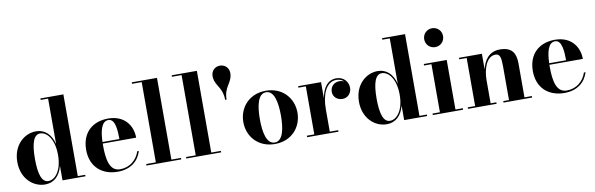

<svg xmlns="http://www.w3.org/2000/svg" viewBox="-51 -1227 5280 1704"><g transform="rotate(-10 2589.5 -375.0)"><path d="M612.5 -13.5H545.5V-750H338.5V-736.5H405.5V-327.5C383 -416.5 328 -469.5 248.5 -469.5C141 -469.5 38.5 -379.5 38.5 -229.5C38.5 -79.5 141 9.5 248.5 9.5C328 9.5 383 -43 405.5 -131.5V0H612.5ZM405.5 -229.5C405.5 -88 342.5 -15.5 281.5 -15.5C224.5 -15.5 197.5 -87 197.5 -229.5C197.5 -372 224.5 -444.5 281.5 -444.5C342.5 -444.5 405.5 -371.5 405.5 -229.5Z M1118 -139H1103.5C1078.5 -63 1015 -8 926.5 -8C834 -8 813.5 -111 813.5 -240C813.5 -246.5 813.5 -253 813.5 -259.5H1115C1115 -368.5 1046 -470 898.5 -470C758.5 -470 659 -385 659 -230C659 -75 762.5 10 902.5 10C1022.5 10 1092 -54 1118 -139ZM898.5 -456.5C960.5 -456.5 966 -356 966.5 -273.5H814C817 -373.5 837.5 -456.5 898.5 -456.5Z M1162 -13.5V0H1475.5V-13.5H1389V-750H1162V-736.5H1249V-13.5Z M1521.5 -13.5V0H1835V-13.5H1748.5V-750H1521.5V-736.5H1608.5V-13.5Z M2036.5 -661C2037.5 -668 2037.5 -673 2037.5 -679C2037.5 -728 2001.5 -760 1957.5 -760C1913.5 -760 1877.5 -728 1877.5 -679C1877.5 -673 1877.5 -668 1878.5 -661C1889 -586 1951 -563 1951 -453H1964C1964 -563 2026 -586 2036.5 -661Z M2075.5 -230C2075.5 -100 2168.5 10 2319.5 10C2470.5 10 2563.5 -100 2563.5 -230C2563.5 -360 2470.5 -470 2319.5 -470C2168.5 -470 2075.5 -360 2075.5 -230ZM2224.5 -230C2224.5 -349 2246 -456.5 2319.5 -456.5C2393 -456.5 2414.5 -349 2414.5 -230C2414.5 -111 2393 -3.5 2319.5 -3.5C2246 -3.5 2224.5 -111 2224.5 -230Z M2610 -13.5V0H2892.5V-13.5H2816.5V-215.5C2816.5 -346.5 2861 -456 2953 -456C2981.5 -456 3005 -445.5 3021.5 -429C3009 -436 2994 -440 2978 -440C2930 -440 2895 -406 2895 -357.5C2895 -315 2929 -280 2979 -280C3028 -280 3061.5 -319.5 3061.5 -366C3061.5 -418.5 3023.5 -470 2954.5 -470C2874.5 -470 2832.5 -404 2816.5 -315V-460H2610V-446.5H2677V-13.5Z M3691.5 -13.5H3624.5V-750H3417.5V-736.5H3484.5V-327.5C3462 -416.5 3407 -469.5 3327.5 -469.5C3220 -469.5 3117.5 -379.5 3117.5 -229.5C3117.5 -79.5 3220 9.5 3327.5 9.5C3407 9.5 3462 -43 3484.5 -131.5V0H3691.5ZM3484.5 -229.5C3484.5 -88 3421.5 -15.5 3360.5 -15.5C3303.5 -15.5 3276.5 -87 3276.5 -229.5C3276.5 -372 3303.5 -444.5 3360.5 -444.5C3421.5 -444.5 3484.5 -371.5 3484.5 -229.5Z M3784 -675C3784 -627 3821 -590 3869 -590C3917 -590 3954 -627 3954 -675C3954 -723 3917 -760 3869 -760C3821 -760 3784 -723 3784 -675ZM3742.5 -13.5V0H4015.5V-13.5H3949V-460H3742.5V-446.5H3809V-13.5Z M4059.5 -13.5V0H4317.5V-13.5H4266V-223.5C4266 -314.5 4299 -431.5 4383 -431.5C4424.5 -431.5 4431.5 -395 4431.5 -311V-13.5H4380V0H4637.5V-13.5H4571V-319.5C4571 -406.5 4542 -470 4429.5 -470C4328.5 -470 4283.5 -396.5 4266 -319V-460H4059.5V-446.5H4126.5V-13.5Z M5143.5 -139H5129C5104 -63 5040.5 -8 4952 -8C4859.5 -8 4839 -111 4839 -240C4839 -246.5 4839 -253 4839 -259.5H5140.5C5140.5 -368.5 5071.5 -470 4924 -470C4784 -470 4684.5 -385 4684.5 -230C4684.5 -75 4788 10 4928 10C5048 10 5117.5 -54 5143.5 -139ZM4924 -456.5C4986 -456.5 4991.5 -356 4992 -273.5H4839.5C4842.5 -373.5 4863 -456.5 4924 -456.5Z"/></g></svg>

Font: Bodoni* 16pt
Style: Bold
Weight: 700
Version: Version 2.3